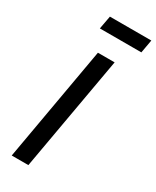

<svg xmlns="http://www.w3.org/2000/svg" viewBox="-241 -1026 886 1090"><g transform="rotate(30 202.5 -481.0)"><path d="M405 -961.5 389.5 -875H117.5L133.5 -961.5ZM286.5 -750 154 0H45L177 -750Z"/></g></svg>

Font: Russisch Sans SemiBold
Style: Italic
Weight: 600
Width: 4
Italic angle: -10°
Designer: Michael Sharanda (font) & Cristiano Sobral (main changes)
Foundry: Michael Sharanda
Version: Version 2.00;September 8, 2020;FontCreator 13.0.0.2681 64-bi